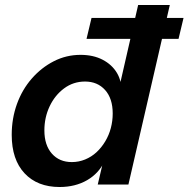

<svg xmlns="http://www.w3.org/2000/svg" viewBox="-20 -740 756 770"><path d="M327 -584 347 -668H716L696 -584ZM372 0 395 -98 400 -95Q377 -45 329.5 -17.5Q282 10 219 10Q130 10 78.5 -45Q27 -100 27 -199Q27 -265 48 -323Q69 -381 107.5 -425Q146 -469 196 -494.5Q246 -520 303 -520Q354 -520 391.5 -500.5Q429 -481 449 -447.5Q469 -414 466 -371H454L534 -720H661L495 0ZM268 -90Q296 -90 321.5 -100.5Q347 -111 367 -129.5Q387 -148 402 -173Q417 -198 424.5 -226.5Q432 -255 432 -285Q432 -345 401.5 -379Q371 -413 321 -413Q274 -413 237 -385.5Q200 -358 179 -313.5Q158 -269 158 -217Q158 -158 188 -124Q218 -90 268 -90Z"/></svg>

Font: Instrument Sans SemiBold
Style: Italic
Weight: 600
Italic angle: -13°
Designer: Rodrigo Fuenzalida
Foundry: fragTYPE
Version: Version 1.000;gftools[0.9.28]